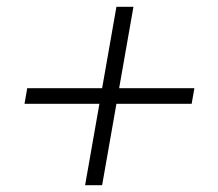

<svg xmlns="http://www.w3.org/2000/svg" viewBox="-20 -544 640 564"><path d="M272 -239H52L60 -285H280L322 -524H372L330 -285H551L543 -239H322L280 0H230Z"/></svg>

Font: Sarabun ExtraLight
Style: Italic
Weight: 275
Italic angle: -10°
Designer: Suppakit Chalermlarp | Katatrad Co.,Ltd.
Foundry: Cadson Demak Co.,Ltd.
Version: Version 1.000; ttfautohint (v1.6)